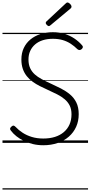

<svg xmlns="http://www.w3.org/2000/svg" viewBox="-20 -1149 728 1544"><path d="M328 19Q284 19 244.5 9.5Q205 0 172 -16Q139 -32 112.5 -53Q86 -74 68 -98Q60 -108 61 -115Q62 -122 72 -131Q82 -140 89 -139Q96 -138 106 -128Q129 -103 162 -81.5Q195 -60 236.5 -47.5Q278 -35 328 -35Q380 -35 421.5 -48Q463 -61 493 -86.5Q523 -112 539 -148Q555 -184 555 -230Q555 -271 540.5 -300Q526 -329 500 -351Q474 -373 439.5 -390.5Q405 -408 365 -426Q332 -441 301 -456.5Q270 -472 243 -491.5Q216 -511 195.5 -536.5Q175 -562 163.5 -595Q152 -628 152 -671Q152 -722 171 -762.5Q190 -803 224.5 -831.5Q259 -860 305 -875Q351 -890 405 -890Q457 -890 500 -876.5Q543 -863 578 -839.5Q613 -816 639 -786Q647 -778 646.5 -770.5Q646 -763 637 -754Q628 -747 620 -746.5Q612 -746 603 -753Q578 -778 549 -797Q520 -816 485 -826.5Q450 -837 405 -837Q360 -837 324 -825.5Q288 -814 262.5 -792Q237 -770 223 -739.5Q209 -709 209 -671Q209 -630 222.5 -601Q236 -572 260 -550.5Q284 -529 317 -511.5Q350 -494 388 -477Q430 -458 470 -437.5Q510 -417 542.5 -390Q575 -363 594 -324.5Q613 -286 613 -231Q613 -175 592.5 -129.5Q572 -84 534 -50.5Q496 -17 443.5 1Q391 19 328 19ZM373 -939Q366 -939 357 -948Q348 -957 348 -963Q348 -966 348.5 -969Q349 -972 353 -976L507 -1120Q512 -1124 515 -1126.5Q518 -1129 522 -1129Q529 -1129 536.5 -1123.5Q544 -1118 549.5 -1110.5Q555 -1103 555 -1096Q555 -1092 554 -1089Q553 -1086 548 -1081L386 -946Q382 -943 379 -941Q376 -939 373 -939ZM0 365H688V375H0ZM0 -20H688V0H0ZM0 -505H688V-500H0ZM0 -885H688V-875H0Z"/></svg>

Font: Playwrite GB S Guides
Style: Italic
Weight: 400
Italic angle: -7.01216°
Designer: Veronika Burian, José Scaglione
Foundry: TypeTogether
Version: Version 1.002